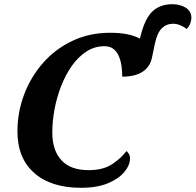

<svg xmlns="http://www.w3.org/2000/svg" viewBox="-20 -884 931 914"><path d="M366 10Q223 10 143 -60.5Q63 -131 63 -259Q63 -349 94.5 -433Q126 -517 184 -583.5Q242 -650 323.5 -689Q405 -728 505 -728Q595 -728 646 -700L649 -712Q670 -797 706.5 -830.5Q743 -864 801 -864Q837 -864 864 -847.5Q891 -831 891 -798Q891 -787 885.5 -772Q880 -757 868 -746Q857 -756 839 -763.5Q821 -771 804 -771Q773 -771 751 -750Q729 -729 718 -679L703 -608Q694 -565 658 -542Q622 -519 562 -519Q562 -540 559 -565Q556 -590 547.5 -612.5Q539 -635 522 -649.5Q505 -664 477 -664Q430 -664 391 -638.5Q352 -613 322 -570.5Q292 -528 271 -474Q250 -420 239.5 -363Q229 -306 229 -253Q229 -168 272.5 -121Q316 -74 402 -74Q471 -74 514 -102.5Q557 -131 582 -165Q588 -161 593.5 -151.5Q599 -142 599 -131Q599 -98 572 -65.5Q545 -33 493.5 -11.5Q442 10 366 10Z"/></svg>

Font: Noto Serif
Style: Bold Italic
Weight: 700
Italic angle: -12°
Designer: Monotype Design Team
Foundry: Monotype Imaging Inc.
Version: Version 2.013